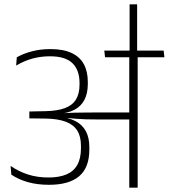

<svg xmlns="http://www.w3.org/2000/svg" viewBox="-20 -860 774 880"><path d="M733.5 -597.5 730 -628H458L461.5 -597.5ZM572.5 0H611V-609H572.5ZM28.5 -99.5 32 -59.5Q65.5 -37 108.5 -25Q151.5 -13 205 -13Q296.5 -13 343 -52.5Q389.5 -92 389.5 -174.5V-185.5Q389.5 -229 373.5 -258.8Q357.5 -288.5 325.2 -305.2Q293 -322 243.5 -326.5L243 -338Q289.5 -340.5 320.5 -356.5Q351.5 -372.5 367 -402.5Q382.5 -432.5 382.5 -476V-484Q382.5 -532 364.5 -565.5Q346.5 -599 308.5 -617Q270.5 -635 211.5 -635Q166.5 -635 128 -625.2Q89.5 -615.5 57 -597.5L54 -559.5Q91.5 -581.5 129.5 -591.8Q167.5 -602 209 -602Q280 -602 312.2 -570.2Q344.5 -538.5 344.5 -480V-472Q344.5 -430.5 328.2 -404Q312 -377.5 277.5 -364.5Q243 -351.5 188 -350.5L114.5 -349V-317.5L191.5 -316.5Q245.5 -315.5 281 -302.2Q316.5 -289 333.8 -262Q351 -235 351 -192V-180.5Q351 -133.5 334 -103.8Q317 -74 283.8 -60.2Q250.5 -46.5 202 -46.5Q151.5 -46.5 109 -60Q66.5 -73.5 28.5 -99.5ZM239 -342V-322.5L280 -316L281 -320Q304.5 -317.5 326.5 -315.8Q348.5 -314 372.5 -313.2Q396.5 -312.5 424.5 -312.5H588.5V-344.5H424Q395.5 -344.5 370.8 -344.2Q346 -344 322.2 -343.5Q298.5 -343 272.5 -341.5L272 -345ZM574 -840V-620.5H608.5V-840Z"/></svg>

Font: Anek Devanagari ExtraLight
Style: Regular
Weight: 250
Designer: Kailash Malviya (Devanagari) & Yesha Goshar (Latin)
Foundry: Ek Type
Version: Version 1.003